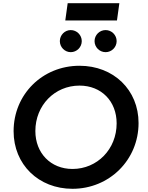

<svg xmlns="http://www.w3.org/2000/svg" viewBox="-20 -1168 922 1200"><path d="M433 12C663 12 846 -168 846 -399C846 -606 690 -757 477 -757C245 -757 65 -578 65 -348C65 -140 221 12 433 12ZM201 -349C201 -510 322 -633 477 -633C614 -633 709 -535 709 -397C709 -236 588 -112 433 -112C297 -112 201 -211 201 -349ZM354 -911C354 -873 385 -842 422 -842C460 -842 491 -873 491 -911C491 -949 460 -980 422 -980C385 -980 354 -949 354 -911ZM388 -1040H711L726 -1148H403ZM571 -911C571 -873 602 -842 640 -842C678 -842 709 -873 709 -911C709 -949 678 -980 640 -980C602 -980 571 -949 571 -911Z"/></svg>

Font: Mluvka Bold
Style: Italic
Weight: 700
Italic angle: -8°
Designer: Modified by Jiří Krblich, Original typeface by Gumpita Rahayu
Foundry: Gumpita Rahayu & Jiří Krblich
Version: Version 2.000;Glyphs 3.1.1 (3134)